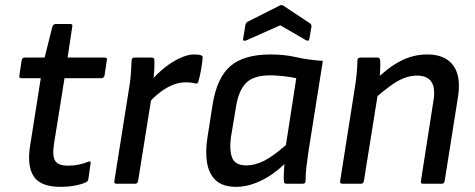

<svg xmlns="http://www.w3.org/2000/svg" viewBox="-20 -712 1842 744"><path d="M214 12Q136 12 110 -29.5Q84 -71 97 -149L138 -409H63Q53 -409 55 -419L64 -479Q66 -489 76 -489H153L183 -609Q187 -619 196 -619H252Q263 -619 260 -609L242 -489H385Q397 -489 394 -479L385 -419Q382 -409 373 -409H230L189 -153Q182 -107 194 -88.5Q206 -70 244 -70Q264 -70 284.5 -74Q305 -78 321 -85Q334 -90 331 -78L322 -16Q320 -9 312 -5Q293 3 268.5 7.5Q244 12 214 12Z M432 0Q421 0 423 -10L480 -369Q485 -397 487 -424Q489 -451 490 -478Q490 -489 503 -489H568Q578 -489 578 -480Q579 -461 577.5 -437Q576 -413 573 -396L568 -341L515 -10Q514 -6 511.5 -3Q509 0 504 0ZM551 -307 562 -395Q588 -426 617.5 -449.5Q647 -473 677.5 -487Q708 -501 732 -501Q751 -501 758 -498Q763 -497 764.5 -493.5Q766 -490 765 -485Q763 -464 759 -441Q755 -418 749 -397Q746 -385 735 -389Q728 -391 719 -392Q710 -393 699 -393Q674 -393 648.5 -382.5Q623 -372 598.5 -353Q574 -334 551 -307Z M896 12Q844 12 817 -12.5Q790 -37 782.5 -80.5Q775 -124 784 -180L804 -308Q821 -412 873.5 -456.5Q926 -501 1028 -501Q1082 -501 1127.5 -490.5Q1173 -480 1231 -476L1175 -123Q1171 -95 1167.5 -66.5Q1164 -38 1164 -10Q1164 0 1152 0H1090Q1080 0 1080 -10Q1079 -26 1080 -43Q1081 -60 1082 -76Q1037 -33 988.5 -10.5Q940 12 896 12ZM935 -71Q968 -71 1003.5 -89Q1039 -107 1088 -150L1128 -409Q1106 -414 1077.5 -417Q1049 -420 1027 -420Q963 -420 934 -391Q905 -362 895 -301L875 -181Q868 -131 879.5 -101Q891 -71 935 -71ZM933 -555Q928 -553 924.5 -554.5Q921 -556 922 -561L931 -615Q932 -623 940 -628L1063 -690Q1071 -695 1078 -690L1179 -623Q1188 -617 1187 -609L1179 -563Q1177 -550 1166 -556L1066 -614Z M1619 0Q1609 0 1611 -10L1660 -324Q1675 -419 1596 -419Q1571 -419 1546 -409.5Q1521 -400 1491.5 -378.5Q1462 -357 1422 -322L1434 -401Q1483 -450 1532 -475.5Q1581 -501 1636 -501Q1705 -501 1736.5 -458Q1768 -415 1754 -332L1703 -10Q1701 0 1692 0ZM1307 0Q1296 0 1298 -10L1354 -366Q1359 -393 1362 -426Q1365 -459 1365 -478Q1365 -489 1378 -489H1442Q1452 -489 1453 -479Q1454 -470 1453.5 -453.5Q1453 -437 1452 -419.5Q1451 -402 1449 -388L1447 -366L1390 -10Q1389 -6 1386.5 -3Q1384 0 1379 0Z"/></svg>

Font: Sofia Sans Medium
Style: Italic
Weight: 500
Italic angle: -9°
Version: Version 4.101